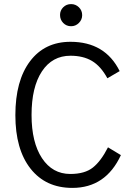

<svg xmlns="http://www.w3.org/2000/svg" viewBox="-20 -901 645 937"><path d="M327 -773Q304 -773 288.5 -789Q273 -805 273 -828Q273 -850 288.5 -865.5Q304 -881 327 -881Q349 -881 365 -865.5Q381 -850 381 -827Q381 -805 365 -789Q349 -773 327 -773ZM333 16Q203 16 129 -78Q55 -172 55 -339Q55 -507 126.5 -602Q198 -697 324 -697Q493 -697 564 -554L504 -519Q472 -578 429 -603.5Q386 -629 324 -629Q235 -629 184.5 -552.5Q134 -476 134 -340Q134 -206 185 -129Q236 -52 323 -52Q394 -52 433.5 -83.5Q473 -115 507 -182L570 -144Q496 16 333 16Z"/></svg>

Font: Didact Gothic
Style: Regular
Weight: 400
Designer: Daniel Johnson
Foundry: Daniel Johnson
Version: Version 2.101;PS 002.101;hotconv 1.0.88;makeotf.lib2.5.64775